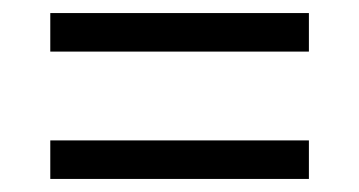

<svg xmlns="http://www.w3.org/2000/svg" viewBox="-20 -504 550 294"><path d="M57 -425V-484H453V-425ZM57 -230V-289H453V-230Z"/></svg>

Font: Noto Serif Myanmar SemiCondensed
Style: Regular
Weight: 400
Width: 4
Designer: Ben Mitchell and the Monotype Design Team
Foundry: Monotype Imaging Inc.
Version: Version 2.106; ttfautohint (v1.8.4.7-5d5b)